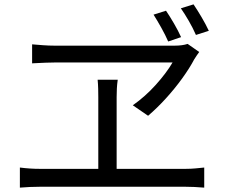

<svg xmlns="http://www.w3.org/2000/svg" viewBox="-20 -869 1040 879"><path d="M740 -820Q757 -795 776.5 -761.5Q796 -728 809 -699L750 -679Q737 -709 718.5 -742Q700 -775 683 -802ZM866 -849Q883 -824 902.5 -791Q922 -758 936 -728L877 -709Q863 -741 844.5 -773Q826 -805 808 -831ZM892 -631Q886 -622 880 -614Q874 -606 869 -597Q848 -557 814 -510Q780 -463 739.5 -418.5Q699 -374 658 -339L588 -387Q645 -427 693.5 -481Q742 -535 770 -583Q751 -583 709 -583Q667 -583 612 -583Q557 -583 498 -583Q439 -583 385 -583Q331 -583 290.5 -583Q250 -583 233 -583Q215 -583 190 -582Q165 -581 146 -580Q127 -579 127 -579V-666Q150 -664 177 -662Q204 -660 229 -660Q249 -660 290.5 -660Q332 -660 386.5 -660Q441 -660 500 -660Q559 -660 614.5 -660Q670 -660 713.5 -660Q757 -660 780 -660Q815 -660 839 -668ZM71 -102Q118 -96 162 -96H430V-424Q430 -442 429.5 -462.5Q429 -483 427 -504H519Q516 -483 515 -463.5Q514 -444 514 -424V-96H830Q853 -96 874.5 -98Q896 -100 915 -102V-10Q895 -12 870 -13Q845 -14 830 -14H162Q140 -14 117.5 -13Q95 -12 71 -10Z"/></svg>

Font: Go Noto Kurrent-Regular
Style: Regular
Weight: 400
Designer: Monotype Design Team
Foundry: Monotype Imaging Inc.
Version: Version 2.012; ttfautohint (v1.8.4.7-5d5b)